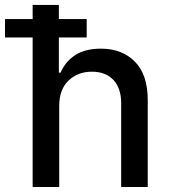

<svg xmlns="http://www.w3.org/2000/svg" viewBox="-59 -747 681 767"><path d="M177.6 -323.9V0H71.4V-727.3H176.1V-456.7H182.9Q202.1 -501.1 241.5 -526.8Q280.9 -552.6 344.5 -552.6Q428.6 -552.6 479.9 -500.7Q531.2 -448.9 531.2 -346.9V0H425.1V-334.2Q425.1 -394.2 394.2 -427.4Q363.3 -460.6 308.2 -460.6Q251.4 -460.6 214.5 -424.9Q177.6 -389.2 177.6 -323.9ZM-39.1 -597.3V-670.8H287.3V-597.3Z"/></svg>

Font: Inter Zeller Medium
Style: Regular
Weight: 500
Designer: Rasmus Andersson; Joe Bland
Foundry: zeller
Version: Version 3.015;git-dec3a8cb1